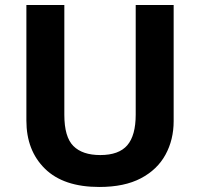

<svg xmlns="http://www.w3.org/2000/svg" viewBox="-20 -734 796 764"><path d="M671 -252Q671 -178 638.5 -118.5Q606 -59 540.5 -24.5Q475 10 375 10Q233 10 159 -62.5Q85 -135 85 -254V-714H236V-277Q236 -189 272 -153Q308 -117 379 -117Q453 -117 486.5 -156Q520 -195 520 -278V-714H671Z"/></svg>

Font: Noto Sans Canadian Aboriginal
Style: Regular
Weight: 400
Designer: Monotype Design Team, Typotheque's Kevin King
Foundry: Monotype Imaging Inc.
Version: Version 2.002